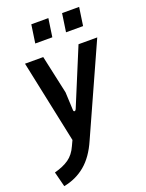

<svg xmlns="http://www.w3.org/2000/svg" viewBox="-170 -781 819 1079"><g transform="rotate(-20 239.5 -241.0)"><path d="M21 218 -2 128Q51 114 84.5 90.5Q118 67 138 22L153 -10L49 -504H158L208 -275L213 -166Q214 -158 219.5 -158Q225 -158 229 -166L369 -504H481L242 27Q205 112 150 158Q95 204 21 218ZM326 -591 342 -700H444L428 -591ZM142 -591 158 -700H260L244 -591Z"/></g></svg>

Font: Finlandica Medium
Style: Italic
Weight: 500
Italic angle: -8°
Designer: Niklas Ekholm, Juho Hiilivirta, Jaakko Suomalainen
Foundry: Helsinki Type Studio
Version: Version 1.063